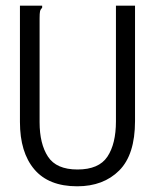

<svg xmlns="http://www.w3.org/2000/svg" viewBox="-20 -643 540 674"><path d="M251 11Q151 11 100.5 -48.5Q50 -108 50 -215V-623H128V-616Q122 -610 120.5 -603Q119 -596 119 -579V-214Q119 -138 148.5 -93Q178 -48 252 -48Q327 -48 357 -93Q387 -138 387 -217V-623H454V-218Q454 -100 398.5 -44.5Q343 11 251 11Z"/></svg>

Font: Ligconsolata
Style: Regular
Weight: 400
Monospace: yes
Designer: Raph Levien, Cyreal, Brenton Simpson
Foundry: Raph Levien, Cyreal, Google
Version: Version 3.001; ttfautohint (v1.8.2.53-6de2)